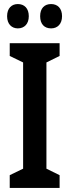

<svg xmlns="http://www.w3.org/2000/svg" viewBox="-20 -927 343 947"><path d="M15 -847C15 -808 38 -787 68 -787C100 -787 122 -809 122 -847C122 -886 100 -907 68 -907C38 -907 15 -887 15 -847ZM178 -847C178 -808 199 -787 232 -787C264 -787 286 -809 286 -847C286 -886 264 -907 232 -907C200 -907 178 -887 178 -847ZM274 0V-63L209 -95V-619L274 -651V-714H28V-651L94 -619V-95L28 -63V0Z"/></svg>

Font: Noto Sans Gurmukhi UI ExtraCondensed SemiBold
Style: Regular
Weight: 600
Width: 2
Designer: Jelle Bosma - Monotype Design Team
Foundry: Monotype Imaging Inc.
Version: Version 2.004